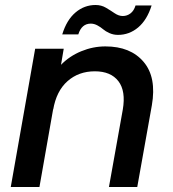

<svg xmlns="http://www.w3.org/2000/svg" viewBox="-20 -745 689 765"><path d="M414.1 0 469.2 -308.1Q481.9 -382.3 451.7 -421.6Q421.4 -460.9 357.9 -460.9Q293.5 -460.9 249 -421.6Q204.6 -382.3 191.9 -308.1V-311L137.2 0H22.9L120.1 -550.8H233.9L223.1 -486.8Q256.8 -521.5 303.7 -540.8Q350.6 -560.1 399.9 -560.1Q500 -560.1 552.2 -498.5Q604.5 -437 585 -325.2L526.9 0ZM228 -607.9Q245.6 -665.5 280.8 -695.3Q315.9 -725.1 360.8 -725.1Q383.8 -725.1 402.3 -714.1Q420.9 -703.1 437 -692.1Q453.1 -681.2 469.2 -681.2Q486.3 -681.2 500 -691.7Q513.7 -702.1 520 -723.1H584Q565.9 -665.5 530.5 -635.7Q495.1 -606 450.2 -606Q432.1 -606 416.3 -613Q400.4 -620.1 390.9 -628.4Q381.3 -636.7 368.2 -643.8Q355 -650.9 341.8 -650.9Q305.2 -650.9 292 -607.9Z"/></svg>

Font: SVN-Poppins Medium
Style: Italic
Weight: 500
Italic angle: -10°
Designer: Ninad Kale (Devanagari), Jonny Pinhorn (Latin)
Foundry: Indian Type Foundry
Version: Version 3.002 2017